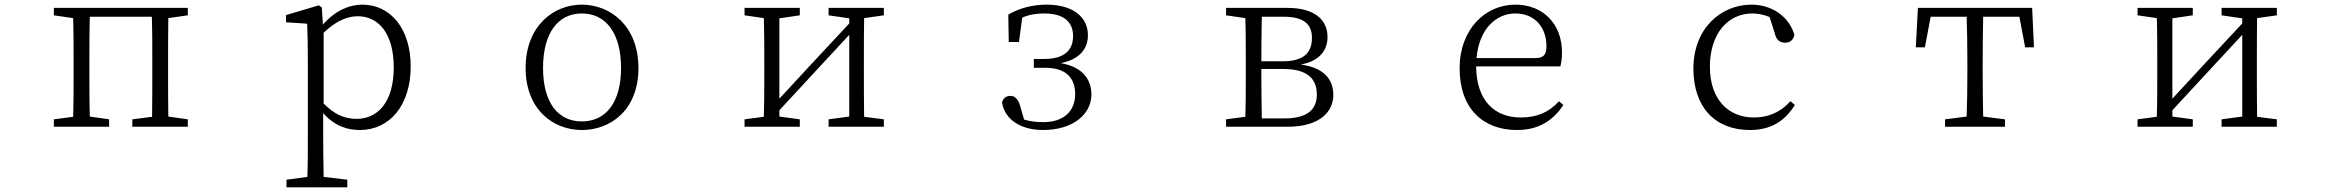

<svg xmlns="http://www.w3.org/2000/svg" viewBox="-20 -546 10027 827"><path d="M212 0H450V-32L367 -44C365 -98 365 -175 365 -227V-284C365 -338 365 -419 367 -474H634C636 -419 636 -338 636 -284V-227C636 -175 636 -98 635 -43L550 -32V0H789V-32L705 -44C704 -98 704 -175 704 -227V-284C704 -336 704 -413 705 -468L789 -480V-512H212V-480L295 -468C297 -413 297 -336 297 -284V-227C297 -175 297 -98 295 -43L212 -32Z M1521 -476C1611 -476 1676 -401 1676 -256C1676 -101 1603 -34 1516 -34C1464 -34 1421 -53 1374 -100V-405C1428 -456 1475 -476 1521 -476ZM1530 14C1658 14 1749 -92 1749 -260C1749 -421 1663 -526 1541 -526C1484 -526 1423 -500 1371 -440L1366 -514L1353 -523L1212 -481V-450L1303 -444C1305 -395 1306 -345 1306 -278V32C1306 88 1306 157 1304 216L1214 228V261H1476V228L1374 216C1373 156 1372 87 1372 31V-59C1421 -3 1476 14 1530 14Z M2486 14C2611 14 2730 -73 2730 -253C2730 -434 2609 -526 2486 -526C2364 -526 2244 -434 2244 -253C2244 -74 2363 14 2486 14ZM2486 -23C2383 -23 2319 -105 2319 -253C2319 -403 2383 -488 2486 -488C2590 -488 2655 -403 2655 -253C2655 -105 2590 -23 2486 -23Z M3549 -480 3638 -467V-445L3472 -267L3337 -121V-467L3425 -480V-512H3187V-480L3270 -468C3272 -413 3272 -336 3272 -284V-227C3272 -175 3272 -98 3270 -43L3187 -32V0H3425V-32L3337 -44V-71L3498 -245L3638 -396V-44L3549 -32V0H3787V-32L3702 -43C3701 -98 3701 -175 3701 -227V-284C3701 -336 3701 -413 3702 -468L3787 -480V-512H3549Z M4472 14C4606 14 4681 -57 4681 -139C4681 -208 4638 -259 4549 -274C4630 -290 4666 -336 4666 -394C4666 -474 4600 -526 4488 -526C4428 -526 4370 -511 4323 -483L4325 -365H4369L4383 -470C4412 -483 4443 -488 4478 -488C4559 -488 4602 -454 4602 -391C4602 -328 4563 -292 4477 -292H4433V-254H4482C4575 -254 4611 -207 4611 -141C4611 -64 4558 -20 4475 -20C4444 -20 4417 -23 4391 -31L4374 -90C4367 -116 4353 -133 4332 -133C4315 -133 4302 -125 4296 -105C4308 -28 4381 14 4472 14Z M5413 -227V-249H5506C5613 -249 5652 -206 5652 -138C5652 -73 5609 -36 5513 -36H5415C5414 -91 5413 -173 5413 -227ZM5261 0H5525C5669 0 5723 -68 5723 -137C5723 -206 5680 -255 5583 -268C5668 -284 5698 -333 5698 -387C5698 -460 5643 -512 5526 -512H5261V-480L5344 -468C5346 -413 5346 -336 5346 -284V-227C5346 -175 5346 -98 5344 -43L5261 -32ZM5509 -474C5594 -474 5631 -443 5631 -383C5631 -314 5590 -282 5504 -282H5413C5413 -346 5414 -422 5415 -474Z M6507 -488C6592 -488 6641 -427 6641 -347C6641 -314 6632 -296 6595 -296H6340C6350 -418 6422 -488 6507 -488ZM6514 14C6607 14 6669 -26 6714 -94L6695 -110C6652 -62 6599 -40 6531 -40C6419 -40 6340 -110 6338 -260H6701C6705 -275 6708 -295 6708 -321C6708 -440 6629 -526 6507 -526C6376 -526 6267 -418 6267 -252C6267 -76 6370 14 6514 14Z M7517 14C7610 14 7669 -26 7711 -94L7692 -110C7646 -59 7592 -40 7534 -40C7426 -40 7345 -116 7345 -259C7345 -403 7425 -488 7527 -488C7552 -488 7576 -483 7602 -473L7624 -404C7630 -377 7644 -362 7669 -362C7690 -362 7704 -373 7709 -396C7686 -475 7612 -526 7524 -526C7393 -526 7274 -424 7274 -251C7274 -85 7367 14 7517 14Z M8232 -342H8271L8296 -474H8451C8453 -419 8454 -338 8454 -284V-227C8454 -175 8453 -99 8451 -44L8358 -32V0H8616V-32L8522 -44C8521 -99 8520 -175 8520 -227V-284C8520 -338 8521 -419 8522 -474H8678L8703 -342H8741L8733 -512H8241Z M9549 -480 9638 -467V-445L9472 -267L9337 -121V-467L9425 -480V-512H9187V-480L9270 -468C9272 -413 9272 -336 9272 -284V-227C9272 -175 9272 -98 9270 -43L9187 -32V0H9425V-32L9337 -44V-71L9498 -245L9638 -396V-44L9549 -32V0H9787V-32L9702 -43C9701 -98 9701 -175 9701 -227V-284C9701 -336 9701 -413 9702 -468L9787 -480V-512H9549Z"/></svg>

Font: Kiri Minchoo Light
Style: Regular
Weight: 300
Designer: Ryoko NISHIZUKA 西塚涼子 (kana & ideographs); Frank Grießhammer (Latin, Greek & Cyrillic);
akenotsuki.com/eyeben/fonts/ (U+
Foundry: Adobe
akenotsuki.com/eyeben/fonts/
Version: Version 4.002;hotconv 1.0.119;makeotfexe 2.5.65604